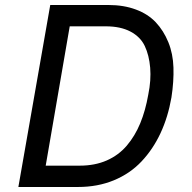

<svg xmlns="http://www.w3.org/2000/svg" viewBox="-20 -745 765 765"><path d="M412.1 -725.1Q473.1 -725.1 521.5 -707Q569.8 -689 600.8 -656Q631.8 -623 650.6 -577.1Q669.4 -531.2 671.1 -475.8Q672.9 -420.4 663.1 -356.9Q649.4 -278.3 619.4 -214.1Q589.4 -149.9 543.7 -101.6Q498 -53.2 433.6 -26.6Q369.1 0 291 0H53.2L180.2 -725.1ZM570.8 -368.2Q582.5 -425.3 578.4 -475.1Q574.2 -524.9 556.9 -561.5Q539.6 -598.1 500 -619.1Q460.4 -640.1 401.9 -640.1H257.8L162.1 -85H297.9Q357.9 -85 405.3 -105.7Q452.6 -126.5 485.4 -165Q518.1 -203.6 538.8 -253.9Q559.6 -304.2 570.8 -368.2Z"/></svg>

Font: Stilu
Style: Italic
Weight: 400
Italic angle: -10°
Designer: Genilson Lima Santos
Foundry: Genilson Lima Santos
Version: Version 1.200;PS 001.200;hotconv 1.0.88;makeotf.lib2.5.64775